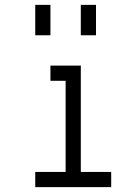

<svg xmlns="http://www.w3.org/2000/svg" viewBox="-20 -770 540 790"><path d="M437.5 0V-62.5H312.5V-500H187.5V-437.5H250Q250 -437.5 250 -62.5H125V0ZM125 -750Q125 -750 125 -625H187.5Q187.5 -625 187.5 -750ZM312.5 -750Q312.5 -750 312.5 -625H375Q375 -625 375 -750Z"/></svg>

Font: BFUnifontExMono
Style: Regular
Weight: 500
Version: Version 15.0.06